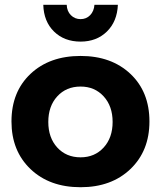

<svg xmlns="http://www.w3.org/2000/svg" viewBox="-20 -777 673 803"><path d="M259 -757Q260 -730 276.5 -713.5Q293 -697 317 -697Q341 -697 357 -713.5Q373 -730 375 -757H473Q470 -687 427 -645Q384 -603 317 -603Q249 -603 206 -645Q163 -687 161 -757ZM317 -543Q446 -543 525.5 -468Q605 -393 605 -269Q605 -146 525.5 -70Q446 6 317 6Q187 6 107.5 -70Q28 -146 28 -269Q28 -393 107.5 -468Q187 -543 317 -543ZM317 -415Q257 -415 219.5 -374Q182 -333 182 -267Q182 -201 219.5 -160Q257 -119 317 -119Q376 -119 413.5 -160Q451 -201 451 -267Q451 -333 413.5 -374Q376 -415 317 -415Z"/></svg>

Font: Montserrat-Arabic SemiBold
Style: Regular
Weight: 600
Designer: Mohamed Gaber
Foundry: Kief Type Foundry
Version: Version 5.008;PS 005.008;hotconv 1.0.88;makeotf.lib2.5.64775